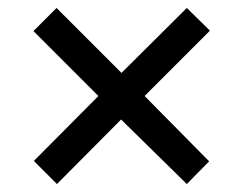

<svg xmlns="http://www.w3.org/2000/svg" viewBox="-20 -594 612 482"><path d="M449 -574 507 -517 343 -353 505 -189 449 -132 284 -294 123 -132 65 -190 227 -353 64 -516 122 -574 285 -411Z"/></svg>

Font: Noto Sans Thai Medium
Style: Regular
Weight: 500
Designer: Monotype Design Team
Foundry: Monotype Imaging Inc.
Version: Version 2.001